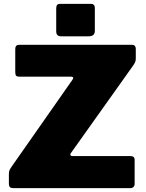

<svg xmlns="http://www.w3.org/2000/svg" viewBox="-20 -974 754 994"><path d="M26 -25V-70Q26 -85 29 -92.5Q32 -100 47 -121L355 -561Q359 -566 359 -571Q359 -577 346 -577H81Q68 -577 63.5 -582Q59 -587 59 -601V-721Q59 -731 64 -736.5Q69 -742 77 -742H664Q673 -742 678 -736.5Q683 -731 683 -722V-671Q683 -660 679.5 -652Q676 -644 666 -630L346 -180Q344 -177 344 -174Q344 -166 358 -166H655Q677 -166 677 -147V-22Q677 -12 671 -6Q665 0 653 0H52Q37 0 31.5 -5Q26 -10 26 -25ZM471 -815Q471 -800 463 -793Q455 -786 438 -786H297Q283 -786 277 -792.5Q271 -799 271 -812V-931Q271 -954 290 -954H453Q461 -954 466 -948.5Q471 -943 471 -933Z"/></svg>

Font: Libre Franklin Black
Style: Regular
Weight: 900
Designer: Pablo Impallari, Rodrigo Fuenzalida
Foundry: Impallari Type
Version: Version 1.002; ttfautohint (v1.5)